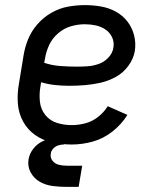

<svg xmlns="http://www.w3.org/2000/svg" viewBox="-20 -558 616 752"><path d="M261 8Q302 8 343.5 -3.5Q385 -15 420.5 -43Q456 -71 479 -108L402 -142Q387 -118 364 -100Q341 -82 314 -75Q287 -68 261 -68Q231 -68 203.5 -76.5Q176 -85 158 -107Q140 -129 136.5 -158Q133 -187 138 -217L141 -236Q167 -228 195 -225Q223 -222 251 -222Q282 -222 312.5 -224.5Q343 -227 374 -234Q405 -241 434 -257Q463 -273 483 -300.5Q503 -328 508 -358Q513 -390 505 -420.5Q497 -451 478.5 -474.5Q460 -498 433.5 -512.5Q407 -527 376 -532.5Q345 -538 313 -538Q280 -538 246.5 -532Q213 -526 181.5 -508Q150 -490 126.5 -463Q103 -436 90 -404Q77 -372 72 -339L54 -229Q47 -190 50 -152Q53 -114 70.5 -82Q88 -50 118 -29Q148 -8 185 0Q222 8 261 8ZM281 -297Q248 -297 215.5 -299.5Q183 -302 153 -312L156 -327Q160 -354 172 -380.5Q184 -407 207 -427Q230 -447 257.5 -455Q285 -463 312 -463Q334 -463 355 -458.5Q376 -454 393 -442.5Q410 -431 419 -412Q428 -393 424 -371Q421 -350 404.5 -332.5Q388 -315 366.5 -307.5Q345 -300 324 -298.5Q303 -297 281 -297ZM242 174H288L302 91H242Q226 91 211 87.5Q196 84 186 72Q176 60 179 44Q180 33 188.5 24Q197 15 208 11.5Q219 8 230 8V-22Q209 -22 187.5 -18Q166 -14 145.5 -4Q125 6 110.5 24.5Q96 43 92 65Q87 93 100 117Q113 141 136 154Q159 167 186.5 170.5Q214 174 242 174Z"/></svg>

Font: Iosevka Sparkle
Style: Italic
Weight: 400
Italic angle: -9°
Designer: Belleve Invis
Foundry: Belleve Invis
Version: Version 4.5.0; ttfautohint (v1.8.3)